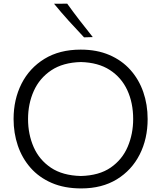

<svg xmlns="http://www.w3.org/2000/svg" viewBox="-20 -1032 892 1063"><path d="M429.7 11.2Q336.4 11.2 266.1 -19.3Q195.8 -49.8 148.9 -103.3Q102.1 -156.7 78.6 -226.1Q55.2 -295.4 55.2 -373Q55.2 -481.4 99.1 -568.4Q143.1 -655.3 226.3 -706.3Q309.6 -757.3 426.8 -757.3Q516.6 -757.3 585.7 -727.5Q654.8 -697.8 701.9 -645Q749 -592.3 773.2 -522.7Q797.4 -453.1 797.4 -373Q797.4 -263.2 753.2 -176.3Q709 -89.4 626.7 -39.1Q544.4 11.2 429.7 11.2ZM427.7 -57.6Q528.8 -60.1 592.8 -104.2Q656.7 -148.4 687 -219.5Q717.3 -290.5 717.3 -373Q717.3 -462.4 684.8 -532.7Q652.3 -603 588.1 -644.5Q523.9 -686 427.7 -688.5Q328.6 -686 263.7 -642.6Q198.7 -599.1 167 -528.3Q135.3 -457.5 135.3 -373Q135.3 -288.6 166.3 -217.8Q197.3 -147 262 -103.5Q326.7 -60.1 427.7 -57.6ZM445.3 -825.2Q401.9 -871.1 360.1 -917.2Q318.4 -963.4 279.3 -1011.2L352.1 -1011.7Q385.3 -965.3 420.9 -919.2Q456.5 -873 493.7 -826.7Z"/></svg>

Font: Pinar-DS3-FD Regular
Style: Regular
Weight: 400
Designer: Amin Abedi
Version: Version 3.000